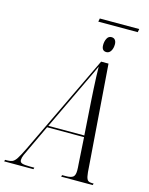

<svg xmlns="http://www.w3.org/2000/svg" viewBox="-195 -1043 878 1129"><g transform="rotate(15 244.0 -478.5)"><path d="M265 -937 269 -957H509L505 -937ZM357 -776Q328 -776 328 -812Q328 -834 337 -851.5Q346 -869 364 -869Q379 -869 386.5 -859Q394 -849 394 -833Q394 -809 384 -792.5Q374 -776 357 -776ZM-57 0 -54 -10H-40Q-22 -10 -9.5 -15.5Q3 -21 16 -41Q29 -61 50 -104L342 -714H387L433 -100Q435 -61 439 -41.5Q443 -22 451.5 -16Q460 -10 475 -10H485L482 0H290L293 -10H317Q346 -10 359 -19.5Q372 -29 372 -59Q372 -68 371.5 -77.5Q371 -87 370 -98L360 -259H135L61 -102Q51 -82 43.5 -64.5Q36 -47 36 -33Q36 -19 50 -14.5Q64 -10 96 -10H124L121 0ZM248 -496 140 -269H359L345 -479Q343 -509 341 -546.5Q339 -584 337.5 -620.5Q336 -657 336 -682Q325 -657 314 -634.5Q303 -612 288 -580Q273 -548 248 -496Z"/></g></svg>

Font: Noto Serif Display ExtraCondensed Light
Style: Italic
Weight: 300
Width: 2
Italic angle: -12°
Designer: Monotype Design Team
Foundry: Monotype Imaging Inc.
Version: Version 2.009